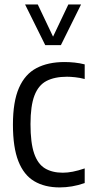

<svg xmlns="http://www.w3.org/2000/svg" viewBox="-20 -828 409 858"><path d="M246.6 9.5Q179.7 9.5 133 -18.3Q86.3 -46 62.1 -107.6Q37.8 -169.1 37.8 -271Q37.8 -373.9 64.8 -435.3Q91.7 -496.8 143.3 -523.8Q194.8 -550.8 268.3 -550.8Q290 -550.8 313.2 -548.4Q336.3 -546 358.5 -540.3V-474.9Q336.4 -480.8 315.4 -482.9Q294.5 -485.1 279.6 -485.1Q224 -485.1 187.8 -466.2Q151.6 -447.3 133.9 -401Q116.3 -354.8 116.3 -273.3Q116.3 -189.8 132.5 -142.5Q148.7 -95.2 180.9 -75.7Q213.2 -56.2 260.9 -56.2Q281.8 -56.2 305.7 -60.9Q329.7 -65.6 358.5 -75.4V-10Q329.8 0.1 301.9 4.8Q273.9 9.5 246.6 9.5ZM182.2 -626.3 92.1 -808H148.8L222.9 -652H211.3L285.4 -808H342.2L252.1 -626.3Z"/></svg>

Font: Encode Sans Condensed Thin
Style: Regular
Weight: 100
Width: 3
Designer: Multiple Designers
Foundry: Impallari Type
Version: Version 3.002